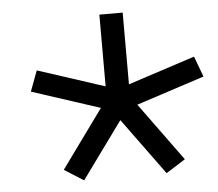

<svg xmlns="http://www.w3.org/2000/svg" viewBox="-46 -717 776 684"><g transform="rotate(-5 342.0 -375.5)"><path d="M333.3 -410.2V-666.7H416.7V-410.2L656.2 -488.3L683.6 -414.7L440.1 -335.3L591.8 -127L522.8 -83.3L375 -285.8L227.9 -83.3L158.9 -127L309.9 -335.3L66.4 -414.7L93.8 -488.3Z"/></g></svg>

Font: Monoid
Style: Regular
Weight: 400
Width: 4
Monospace: yes
Designer: Andreas Larsen (@larsenwork)
Version: Version 0.61